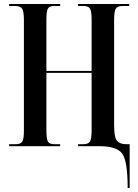

<svg xmlns="http://www.w3.org/2000/svg" viewBox="-20 -734 693 964"><path d="M621 210H631V-10H614Q582 -10 567.5 -27Q553 -44 553 -105V-635Q553 -677 561.5 -690.5Q570 -704 595 -704H629V-714H372V-704H398Q424 -704 432 -690.5Q440 -677 440 -635V-378H213V-637Q213 -678 220.5 -691Q228 -704 253 -704H282V-714H26V-704H54Q82 -704 91 -690.5Q100 -677 100 -634V-78Q100 -37 92 -23.5Q84 -10 59 -10H26V0H282V-10H253Q228 -10 220.5 -23.5Q213 -37 213 -78V-368H440V-81Q440 -38 432 -24Q424 -10 398 -10H372V0H480Q567 0 594 38Q621 76 621 210Z"/></svg>

Font: Noto Serif Display Condensed Semi
Style: Regular
Weight: 600
Width: 3
Designer: Monotype Design Team
Foundry: Monotype Imaging Inc.
Version: Version 1.900